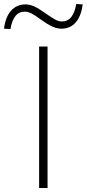

<svg xmlns="http://www.w3.org/2000/svg" viewBox="-99 -937 432 957"><path d="M96 0V-705H138V0ZM-47 -792 -79 -794Q-72 -852 -44 -883.5Q-16 -915 28 -915Q51 -915 74 -904Q97 -893 130 -869Q162 -847 178 -838.5Q194 -830 209 -830Q239 -830 256.5 -852.5Q274 -875 281 -917L313 -915Q306 -857 278.5 -825.5Q251 -794 207 -794Q185 -794 161 -805Q137 -816 101 -842Q73 -863 56 -871Q39 -879 25 -879Q-5 -879 -22.5 -856.5Q-40 -834 -47 -792Z"/></svg>

Font: Nunito Sans 12pt ExtraLight 12pt ExtraLight
Style: Regular
Weight: 250
Version: Version 3.101;gftools[0.9.27]